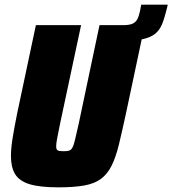

<svg xmlns="http://www.w3.org/2000/svg" viewBox="-20 -796 740 824"><path d="M454 -620 469 -688H508Q534 -688 548 -694Q562 -700 569 -713Q576 -726 581 -749L586 -776H700L697 -763Q687 -721 676 -693.5Q665 -666 644.5 -650Q624 -634 588 -627Q552 -620 493 -620ZM230 8Q151 8 107 -5.5Q63 -19 45 -48.5Q27 -78 27 -126Q27 -160 34.5 -206Q42 -252 54 -311L134 -688H328L238 -266Q230 -226 225.5 -203Q221 -180 221 -168Q221 -158 224.5 -153.5Q228 -149 235 -148Q242 -147 253 -147Q268 -147 276.5 -149.5Q285 -152 291 -163Q297 -174 302.5 -198.5Q308 -223 318 -266L407 -688H601L521 -311Q504 -232 490.5 -176.5Q477 -121 459 -85Q441 -49 413.5 -28.5Q386 -8 342 0Q298 8 230 8Z"/></svg>

Font: Saira SemiCondensed Black
Style: Italic
Weight: 900
Width: 4
Italic angle: -12°
Designer: Hector Gatti with collaboration of the Omnibus-Type team
Foundry: Omnibus-Type
Version: Version 1.101